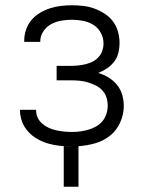

<svg xmlns="http://www.w3.org/2000/svg" viewBox="-20 -548 540 729"><path d="M222 161V7Q229 8 235.5 8Q242 8 249 8H251Q229 8 206.5 5.5Q184 3 163 -3Q142 -9 122.5 -20Q103 -31 88 -47Q73 -63 64.5 -84.5Q56 -106 56 -128V-131H117V-129Q117 -114 123.5 -100.5Q130 -87 141.5 -77.5Q153 -68 166.5 -62Q180 -56 194.5 -53Q209 -50 223.5 -48.5Q238 -47 253 -47Q269 -47 284.5 -49Q300 -51 315.5 -55.5Q331 -60 345 -68Q359 -76 369 -88Q379 -100 384 -115.5Q389 -131 389 -147Q389 -163 384 -178.5Q379 -194 368 -205.5Q357 -217 342.5 -224Q328 -231 313 -235.5Q298 -240 282 -241.5Q266 -243 250 -243H195V-298H250Q264 -298 278 -299.5Q292 -301 306 -304.5Q320 -308 332.5 -314.5Q345 -321 354.5 -331.5Q364 -342 368.5 -355.5Q373 -369 373 -383Q373 -405 362.5 -424Q352 -443 334 -454Q316 -465 295 -469Q274 -473 253 -473Q233 -473 212.5 -469.5Q192 -466 174.5 -456.5Q157 -447 145 -429.5Q133 -412 133 -392V-389H72V-394Q72 -415 79 -435.5Q86 -456 99.5 -472Q113 -488 131.5 -499Q150 -510 170 -516.5Q190 -523 211 -525.5Q232 -528 253 -528Q275 -528 296.5 -525.5Q318 -523 338.5 -515.5Q359 -508 377.5 -496Q396 -484 409 -466.5Q422 -449 428 -427.5Q434 -406 434 -384Q434 -366 429.5 -347.5Q425 -329 413.5 -314Q402 -299 386.5 -288.5Q371 -278 353 -271Q374 -265 392.5 -253.5Q411 -242 424.5 -225.5Q438 -209 444 -188Q450 -167 450 -146Q450 -114 436.5 -83.5Q423 -53 398 -33Q373 -13 341.5 -4Q310 5 278 7V161Z"/></svg>

Font: Iosevka Light
Style: Regular
Weight: 300
Monospace: yes
Designer: Belleve Invis
Foundry: Belleve Invis
Version: Version 32.5.0; ttfautohint (v1.8.4)